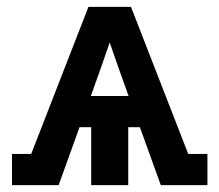

<svg xmlns="http://www.w3.org/2000/svg" viewBox="-20 -540 640 560"><path d="M15 0V-91H71L238 -520H362L529 -91H585V0H449L388 -169H354V0H246V-169H212L151 0ZM245 -260H355L324 -347Q318 -364 312 -381.5Q306 -399 300 -416Q294 -399 288 -381.5Q282 -364 276 -347Z"/></svg>

Font: Iosevka Etoile
Style: Bold
Weight: 700
Designer: Belleve Invis
Foundry: Belleve Invis
Version: Version 28.1.0; ttfautohint (v1.8.4)